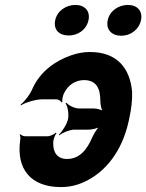

<svg xmlns="http://www.w3.org/2000/svg" viewBox="-20 -749 594 779"><path d="M227 10C261 10 292 3 322 -11C407 -50 475 -134 502 -257L505 -271C513 -308 517 -343 516 -376C508 -470 457 -538 345 -538C318 -538 292 -533 267 -524C204 -502 144 -459 113 -392C103 -367 79 -336 64 -325V-321C82 -333 125 -346 150 -346H209C218 -346 227 -339 230 -333L233 -335C231 -341 235 -361 239 -369C255 -404 286 -424 321 -424C372 -424 387 -388 387 -341C387 -324 392 -300 400 -292L403 -295C396 -303 374 -309 359 -309H300C283 -309 258 -321 250 -332L246 -329C255 -318 260 -286 256 -266C252 -246 232 -214 219 -203L221 -200C233 -211 264 -223 281 -223H339C355 -223 378 -229 390 -237L388 -241C377 -233 362 -208 354 -191C333 -142 303 -104 252 -104C213 -104 195 -130 196 -169C195 -180 203 -202 209 -208L207 -211C200 -204 183 -196 172 -196H83C75 -196 65 -201 61 -205L60 -202C62 -198 64 -189 62 -181C45 -62 106 10 227 10ZM259 -605C297 -605 331 -629 339 -667C347 -704 324 -729 286 -729C248 -729 212 -705 204 -667C196 -628 220 -605 259 -605ZM472 -604C510 -604 544 -629 552 -667C560 -704 537 -729 499 -729C461 -729 425 -705 417 -667C409 -629 433 -604 472 -604Z"/></svg>

Font: Asimov
Style: EdgeExtremeIt
Weight: 500
Designer: Google
Version: Version 2.000980: 2014